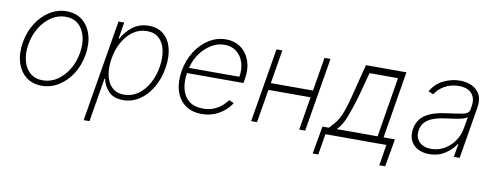

<svg xmlns="http://www.w3.org/2000/svg" viewBox="-63 -873 3596 1396"><g transform="rotate(10 1735.5 -175.0)"><path d="M248.6 11.4Q180.4 11.4 133.3 -25.6Q86.3 -62.5 66.4 -127Q46.5 -191.4 60 -274.5Q73.5 -355.5 113.6 -418.5Q153.8 -481.5 211.6 -517.6Q269.5 -553.6 335.6 -553.6Q404.5 -553.6 451.5 -516.5Q498.6 -479.4 518.5 -414.8Q538.4 -350.1 525.2 -267Q511.7 -186.4 471.6 -123.4Q431.5 -60.4 373.4 -24.5Q315.3 11.4 248.6 11.4ZM248.9 -28.8Q307.5 -28.8 356.5 -61.4Q405.5 -94.1 438.7 -149.9Q471.9 -205.6 483 -274.5Q494 -341.3 479.8 -395.2Q465.6 -449.2 429 -481.2Q392.4 -513.1 336.3 -513.1Q278.4 -513.1 229.2 -480.1Q180 -447.1 146.7 -391.3Q113.3 -335.6 102.3 -267Q90.9 -200.6 105.1 -146.5Q119.3 -92.3 156.1 -60.5Q192.8 -28.8 248.9 -28.8Z M593.8 204.5 718.8 -545.5H761L741.1 -423.7H746.1Q773.8 -476.6 823.2 -515.1Q872.5 -553.6 943.2 -553.6Q1009.2 -553.6 1052.2 -517.4Q1095.2 -481.2 1111.5 -417.6Q1127.8 -354 1114 -271.3Q1100.5 -188.9 1062.7 -125.2Q1024.9 -61.4 970 -25Q915.1 11.4 849.8 11.4Q780.2 11.4 742.9 -27.3Q705.6 -66.1 695 -119H690.7L636.7 204.5ZM715.9 -271.7Q704.5 -202.1 716.1 -147Q727.6 -92 761.5 -60.4Q795.5 -28.8 850.5 -28.8Q906.2 -28.8 952.1 -60.9Q997.9 -93 1028.8 -148.1Q1059.7 -203.1 1071 -271.7Q1082.4 -340.2 1071 -394.9Q1059.7 -449.6 1025.9 -481.4Q992.2 -513.1 935.7 -513.1Q880.3 -513.1 834.7 -481.7Q789.1 -450.3 758.2 -395.8Q727.3 -341.3 715.9 -271.7Z M1429.3 11.4Q1355.5 11.4 1306.8 -25.2Q1258.2 -61.8 1239 -125.4Q1219.8 -188.9 1233.3 -270.2Q1246.8 -351.9 1287.3 -415.8Q1327.8 -479.8 1386.5 -516.7Q1445.3 -553.6 1512.8 -553.6Q1573.9 -553.6 1620.2 -521.5Q1666.5 -489.3 1688 -430.2Q1709.5 -371.1 1696 -290.1L1691.1 -263.1H1274.5Q1258.2 -158.7 1299 -93.7Q1339.8 -28.8 1434.7 -28.8Q1479 -28.8 1513.7 -43.9Q1548.3 -58.9 1572.8 -80.6Q1597.3 -102.3 1610.8 -122.5L1646.7 -106.5Q1630.3 -79.2 1599.8 -51.8Q1569.2 -24.5 1526.3 -6.6Q1483.3 11.4 1429.3 11.4ZM1282.3 -302.6H1654.1Q1664.1 -361.5 1648.4 -409.3Q1632.8 -457 1596.8 -485.1Q1560.7 -513.1 1508.5 -513.1Q1457.4 -513.1 1410.7 -484.7Q1364 -456.3 1329.9 -408.6Q1295.8 -360.8 1282.3 -302.6Z M2198.5 -296.9 2196 -282.3 2240.1 -545.5H2284.1L2193.2 0H2149.1L2190 -245.4H1878.6L1837.7 0H1794.4L1885.3 -545.5H1928.6L1887.1 -296.9Z M2275.9 154.5 2311.8 -50.8H2359.4Q2378.2 -71.7 2393.6 -88.8Q2409.1 -105.8 2423.3 -130Q2437.5 -154.1 2452.4 -195.1Q2467.3 -236.2 2484.7 -305L2545.5 -545.5H2844.5L2763.1 -50.8H2846.9L2811.1 154.5H2767.8L2792.6 0H2342.7L2317.1 154.5ZM2417.6 -50.8H2719.1L2791.5 -492.9H2581.3L2531.2 -305Q2506 -220.5 2480.5 -154.3Q2454.9 -88.1 2417.6 -50.8Z M3109.7 11.7Q3062.9 11.7 3026.6 -7.1Q2990.4 -25.9 2972.7 -62.1Q2954.9 -98.4 2963.1 -150.2Q2974.8 -218.4 3030.2 -255.1Q3085.6 -291.9 3196.7 -305Q3260.3 -312.5 3302.9 -321.2Q3345.5 -329.9 3350.9 -361.2L3354.4 -383.9Q3364.7 -443.2 3334.3 -478.5Q3304 -513.8 3237.9 -513.8Q3180 -513.8 3133.9 -487.7Q3087.7 -461.6 3064.6 -421.9L3027 -437.1Q3060 -496.1 3118.6 -524.9Q3177.2 -553.6 3240.4 -553.6Q3289.1 -553.6 3328.3 -535.3Q3367.5 -517 3387.3 -478.9Q3407 -440.7 3397 -381L3333.8 0H3290.5L3307.2 -98.4H3304Q3275.6 -52.6 3225.1 -20.4Q3174.7 11.7 3109.7 11.7ZM3117.9 -28.4Q3169 -28.4 3213.2 -53.4Q3257.5 -78.5 3287.8 -122.2Q3318.2 -165.8 3327.1 -221.2L3340.9 -301.5Q3321.7 -287.3 3278.6 -279.3Q3235.4 -271.3 3195.3 -266.7Q3104.4 -256 3059.7 -227.8Q3014.9 -199.6 3006 -148.8Q2997.2 -93 3028.9 -60.7Q3060.7 -28.4 3117.9 -28.4Z"/></g></svg>

Font: Inter UI Extra Light
Style: Italic
Weight: 200
Italic angle: -9.39999°
Designer: Rasmus Andersson
Foundry: rsms
Version: 3.2;8d6f07862